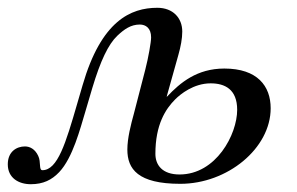

<svg xmlns="http://www.w3.org/2000/svg" viewBox="-64 -461 763 493"><path d="M364 -213 394 -320C400 -341 404 -362 404 -380C404 -415 380 -441 340 -441C272 -441 196 -408 148 -242L134 -194C105 -94 84 -24 45 -24C35 -24 42 -45 34 -61C26 -78 13 -85 0 -85C-21 -85 -44 -72 -44 -39C-44 -4 -16 12 15 12C47 12 69 1 88 -19C123 -56 142 -131 155 -174L173 -235C194 -305 214 -347 237 -369C255 -386 272 -398 295 -398C310 -398 324 -389 324 -365C324 -353 317 -313 309 -282L280 -170C272 -141 263 -106 263 -77C263 -27 290 11 399 11C520 11 631 -80 631 -183C631 -240 597 -285 512 -285C442 -285 399 -249 365 -213ZM545 -179C545 -116 491 -13 397 -13C353 -13 335 -37 335 -66C335 -141 361 -181 386 -206C399 -219 433 -247 477 -247C513 -247 545 -232 545 -179Z"/></svg>

Font: XITS
Style: Italic
Weight: 400
Italic angle: -16.33°
Designer: MicroPress Inc., with final additions and corrections provided by Coen Hoffman, Elsevier (retired)
Version: Version 1.107